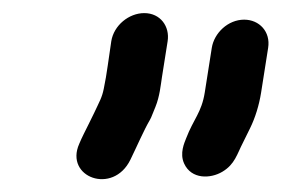

<svg xmlns="http://www.w3.org/2000/svg" viewBox="-20 -687 430 293"><path d="M303.2 -614 292.5 -546C287.6 -515.1 275.4 -505.6 264 -475.8C261.5 -469.3 253.8 -453.1 261 -437.4C272.1 -413.1 301.2 -414.1 319.3 -424.9C338.5 -436.3 341.6 -451.7 351 -469.8L361.7 -491.5C369.4 -507.2 375.4 -526.3 378.5 -546L389.2 -614C393.1 -638.5 375.8 -657 352.6 -657C327.9 -657 306.8 -636.6 303.2 -614ZM200.1 -667C176.9 -667 153.7 -648.5 149.8 -624C145.8 -598.5 143.2 -574.2 138.3 -551.3C135.5 -537.8 132.2 -533 123.6 -514.5L115.3 -497.6C111.1 -489 104.8 -477.1 100.9 -467.5C78.2 -416.5 152.5 -388.9 179 -443.3C189.2 -464.1 199.4 -488.1 208.8 -504.1C209.4 -505 210.2 -506.7 210.7 -507.9L217.2 -523.9C223.7 -539.8 225.3 -557.4 227.1 -569L235.8 -624C239.4 -646.6 224.8 -667 200.1 -667Z"/></svg>

Font: CiSf OpenHand
Style: BlakObl
Weight: 400
Foundry: Cannot Into Space Fonts
Version: Version 0.7892